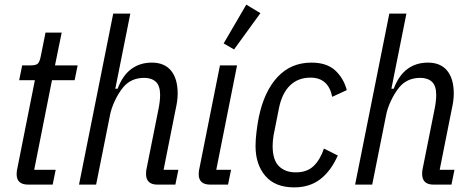

<svg xmlns="http://www.w3.org/2000/svg" viewBox="-20 -799 2035 831"><path d="M102 0Q52 0 52 -45Q52 -53 53 -60Q54 -67 56 -75L131 -452H63L76 -516H112Q136 -516 144 -524Q152 -532 157 -558L177 -658H247L218 -516H316L303 -452H205L128 -64H221L208 0Z M470 -740H544L479 -415H489Q511 -473 548.5 -500.5Q586 -528 637 -528Q692 -528 720.5 -493Q749 -458 749 -394Q749 -378 746.5 -360Q744 -342 739 -320L688 -64H752L739 0H661Q612 0 612 -47Q612 -55 613 -62Q614 -69 616 -77L665 -322Q673 -360 673 -388Q673 -428 654.5 -445Q636 -462 604 -462Q547 -462 513 -421Q492 -395 476.5 -361.5Q461 -328 456 -300L396 0H322Z M890 0Q840 0 840 -45Q840 -53 841 -60Q842 -67 844 -75L932 -516H1006L916 -64H980L967 0ZM993 -585 948 -611 1046 -779 1107 -742Z M1253 12Q1171 12 1128.5 -37.5Q1086 -87 1086 -167Q1086 -193 1090 -227Q1094 -261 1100 -291Q1123 -403 1181 -465.5Q1239 -528 1328 -528Q1394 -528 1430.5 -494.5Q1467 -461 1481 -409L1418 -380Q1401 -463 1324 -463Q1270 -463 1235 -429Q1200 -395 1187 -329L1164 -213Q1162 -201 1161 -189Q1160 -177 1160 -167Q1160 -107 1187 -80Q1214 -53 1260 -53Q1309 -53 1337.5 -80.5Q1366 -108 1382 -156L1442 -126Q1413 -60 1367 -24Q1321 12 1253 12Z M1665 -740H1739L1674 -415H1684Q1706 -473 1743.5 -500.5Q1781 -528 1832 -528Q1887 -528 1915.5 -493Q1944 -458 1944 -394Q1944 -378 1941.5 -360Q1939 -342 1934 -320L1883 -64H1947L1934 0H1856Q1807 0 1807 -47Q1807 -55 1808 -62Q1809 -69 1811 -77L1860 -322Q1868 -360 1868 -388Q1868 -428 1849.5 -445Q1831 -462 1799 -462Q1742 -462 1708 -421Q1687 -395 1671.5 -361.5Q1656 -328 1651 -300L1591 0H1517Z"/></svg>

Font: IBM Plex Sans Condensed
Style: Italic
Weight: 400
Width: 3
Italic angle: -11°
Designer: Mike Abbink, Paul van der Laan, Pieter van Rosmalen
Foundry: Bold Monday
Version: Version 1.3